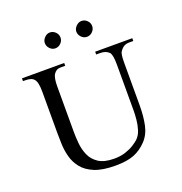

<svg xmlns="http://www.w3.org/2000/svg" viewBox="-152 -994 1080 1141"><g transform="rotate(-20 388.0 -423.5)"><path d="M736.8 -644.5H711.4Q690.9 -644.5 677 -636.2Q663.1 -627.9 651.9 -610.8Q641.6 -598.6 641.6 -542V-272.5Q641.6 -204.1 630.1 -149.4Q618.7 -94.7 583.5 -57.6Q547.9 -20 503.2 -2.2Q458.5 15.6 385.3 15.6Q303.7 15.6 253.4 -5.1Q203.1 -25.9 176.3 -60.1Q149.4 -94.2 138.9 -134.5Q128.4 -174.8 127 -214.6Q125.5 -254.4 125.5 -285.6V-545.4Q125.5 -606.9 108.9 -625.5Q94.7 -644.5 54.2 -644.5H39.1V-662.1H306.2V-644.5H281.2Q261.2 -644.5 251 -638.2Q240.7 -631.8 231.9 -618.7Q226.6 -608.9 223.1 -591.1Q219.7 -573.2 219.7 -545.4V-256.3Q219.7 -224.1 223.4 -184.6Q227.1 -145 242.7 -108.9Q258.3 -72.8 293.7 -49.3Q329.1 -25.9 392.1 -25.9Q431.6 -25.9 463.1 -36.1Q494.6 -46.4 516.8 -60.5Q539.1 -74.7 550.8 -85.4Q571.8 -105 581.5 -135.7Q591.3 -166.5 594.2 -198.5Q597.2 -230.5 597.2 -253.4V-545.4Q597.2 -607.9 583.5 -623.5Q564 -644.5 526.9 -644.5H502V-662.1H736.8ZM537.6 -812Q537.6 -792 522.7 -776.9Q507.8 -761.7 487.3 -761.7Q467.3 -761.7 452.4 -777.1Q437.5 -792.5 437.5 -812Q437.5 -830.6 453.1 -846.2Q468.8 -861.8 487.3 -861.8Q507.8 -861.8 522.7 -846.9Q537.6 -832 537.6 -812ZM337.4 -812Q337.4 -792 322.5 -776.9Q307.6 -761.7 287.1 -761.7Q267.6 -761.7 252.9 -777.1Q238.3 -792.5 238.3 -812Q238.3 -830.6 253.4 -846.2Q268.6 -861.8 287.1 -861.8Q307.6 -861.8 322.5 -846.9Q337.4 -832 337.4 -812Z"/></g></svg>

Font: BabelStone Englisc
Style: Regular
Weight: 400
Designer: Andrew West
Foundry: BabelStone
Version: Version 1.000 June 24, 2023